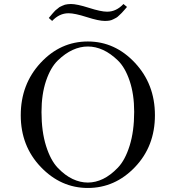

<svg xmlns="http://www.w3.org/2000/svg" viewBox="-20 -911 873 953"><path d="M83 -338.9Q83 -492.7 181.4 -598.9Q279.8 -705.1 416 -705.1Q550.8 -705.1 649.9 -599.1Q749 -493.2 749 -339.1Q749 -185.1 649.9 -81.5Q550.8 22 416 22Q282.2 22 182.6 -82Q83 -186 83 -338.9ZM186 -355Q186 -258.8 208.5 -187Q231 -115.2 267.1 -77.6Q303.2 -40 340.6 -22.5Q377.9 -4.9 416 -4.9Q454.1 -4.9 491.5 -22.9Q528.8 -41 564.9 -78.6Q601.1 -116.2 623.5 -188Q646 -259.8 646 -356Q646 -442.9 623.5 -509.5Q601.1 -576.2 564.9 -611.1Q528.8 -646 491.5 -663.1Q454.1 -680.2 416 -680.2Q377.9 -680.2 340.6 -663.1Q303.2 -646 267.1 -611.1Q231 -576.2 208.5 -509.5Q186 -442.9 186 -355ZM222.2 -821.8Q223.1 -822.8 231 -832.3Q238.8 -841.8 240 -843Q241.2 -844.2 248.5 -852.5Q255.9 -860.8 258.5 -862.3Q261.2 -863.8 268.1 -869.9Q274.9 -876 278.6 -877.4Q282.2 -878.9 289.6 -882.6Q296.9 -886.2 302.5 -887.7Q308.1 -889.2 316.2 -890.1Q324.2 -891.1 332 -891.1Q361.8 -891.1 421.4 -872.1Q481 -853 511.2 -853H512.2Q557.1 -853 592.8 -891.1L609.9 -877V-876Q608.9 -875 597.9 -862.1Q586.9 -849.1 584.5 -847.2Q582 -845.2 572 -835.2Q562 -825.2 556.4 -822.5Q550.8 -819.8 541.5 -814.9Q532.2 -810.1 522.2 -808.6Q512.2 -807.1 500 -807.1Q470.2 -807.1 410.6 -826.2Q351.1 -845.2 320.8 -845.2H319.8Q274.9 -845.2 238.8 -807.1Z"/></svg>

Font: CMU Serif Upright Italic
Style: UprightItalic
Weight: 500
Version: Version 0.7.0